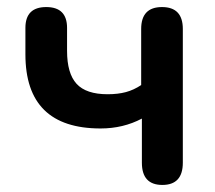

<svg xmlns="http://www.w3.org/2000/svg" viewBox="-20 -516 610 544"><path d="M440 8Q382 8 382 -55V-180Q329 -152 265 -152Q52 -152 52 -362V-437Q52 -496 111 -496Q170 -496 170 -437V-372Q170 -308 197 -278.5Q224 -249 285 -249Q314 -249 336.5 -255Q359 -261 380 -275V-434Q380 -496 439 -496Q498 -496 498 -434V-55Q498 8 440 8Z"/></svg>

Font: Chiron GoRound TC M
Style: Regular
Weight: 500
Designer: Ryoko NISHIZUKA 西塚涼子 (kana, bopomofo & ideographs); Paul D. Hunt (Latin, Greek & Cyrillic); Sandoll Communications 산돌커뮤니
Foundry: Adobe
Version: Version 1.000;hotconv 1.1.1;makeotfexe 2.6.0